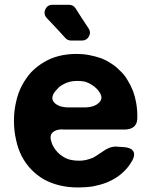

<svg xmlns="http://www.w3.org/2000/svg" viewBox="-20 -784 638 813"><path d="M299.8 -749Q320.3 -715.8 355.5 -663.1Q366.2 -646.5 356.4 -629.4Q346.7 -612.3 327.1 -612.3H281.2Q266.6 -612.3 256.8 -623Q233.4 -649.4 177.7 -708Q163.1 -724.6 171.9 -744.1Q180.7 -763.7 202.1 -763.7H271.5Q290 -763.7 299.8 -749ZM244.1 -235.4Q245.1 -235.4 245.1 -236.3Q215.8 -236.3 202.1 -222.7Q188.5 -209 198.2 -181.6Q200.2 -176.8 201.2 -172.9Q203.1 -168.9 205.1 -165Q212.9 -150.4 223.6 -139.6Q234.4 -127.9 248 -120.1Q261.7 -111.3 278.3 -107.4Q294.9 -103.5 314.5 -103.5Q327.1 -103.5 337.9 -105.5Q349.6 -107.4 360.4 -111.3Q367.2 -113.3 374 -116.2Q379.9 -119.1 385.7 -123Q405.3 -136.7 428.7 -151.4Q453.1 -165 474.6 -163.1Q481.4 -163.1 489.3 -162.1Q497.1 -162.1 503.9 -161.1Q533.2 -159.2 543 -145.5Q553.7 -130.9 541 -105.5Q535.2 -95.7 529.3 -86.9Q523.4 -78.1 515.6 -69.3Q499 -50.8 478.5 -36.1Q457 -21.5 430.7 -10.7Q405.3 -1 375 4.9Q344.7 9.8 311.5 9.8Q268.6 9.8 232.4 1Q196.3 -7.8 166 -24.4Q135.7 -42 112.3 -66.4Q88.9 -90.8 72.3 -122.1Q55.7 -154.3 47.9 -192.4Q39.1 -230.5 39.1 -272.5Q39.1 -314.5 47.9 -351.6Q55.7 -388.7 72.3 -420.9Q88.9 -452.1 111.3 -477.5Q134.8 -502 164.1 -519.5Q194.3 -538.1 229.5 -546.9Q264.6 -555.7 304.7 -555.7Q332 -555.7 357.4 -550.8Q382.8 -545.9 406.2 -538.1Q429.7 -529.3 450.2 -515.6Q470.7 -502.9 487.3 -485.4Q505.9 -468.8 518.6 -447.3Q532.2 -425.8 543 -399.4Q551.8 -376 556.6 -348.6Q561.5 -321.3 561.5 -291Q561.5 -289.1 561.5 -288.1Q562.5 -262.7 548.8 -249Q534.2 -235.4 506.8 -235.4Q441.4 -235.4 376 -235.4Q309.6 -235.4 244.1 -235.4ZM221.7 -406.2Q221.7 -406.2 221.7 -406.2Q189.5 -373 209 -350.6Q227.5 -329.1 272.5 -329.1Q293.9 -329.1 335.9 -329.1Q381.8 -329.1 401.4 -351.6Q421.9 -373 390.6 -407.2Q384.8 -413.1 378.9 -418Q372.1 -422.9 365.2 -426.8Q352.5 -434.6 338.9 -438.5Q324.2 -441.4 306.6 -441.4Q289.1 -441.4 274.4 -437.5Q258.8 -433.6 246.1 -425.8Q238.3 -421.9 232.4 -417Q226.6 -412.1 221.7 -406.2Z"/></svg>

Font: DeepSea
Style: Bold
Weight: 700
Designer: Stem
Version: Version 3.019;git-0a5106e0b